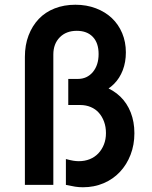

<svg xmlns="http://www.w3.org/2000/svg" viewBox="-20 -780 640 810"><path d="M85 0H205V-550Q205 -595 232.1 -622.5Q259.1 -650 304 -650Q347 -650 371.5 -624.5Q396 -599 396 -552Q396 -505.3 371.8 -476.2Q347.5 -447 308 -447H268V-337H318Q342.5 -337 362.7 -328.5Q383 -320 397 -304.2Q411 -288.5 419 -266.7Q427 -245 427 -218.6Q427 -192.2 418.5 -170.6Q410 -149 394.9 -133Q379.8 -117.1 358.7 -108.5Q337.6 -100 312.3 -100Q301 -100 289 -102Q277 -104 258 -109V0Q281 5 297 7.5Q313 10 330 10Q377 10 417 -7Q457 -24 485.8 -54.6Q514.6 -85.2 530.8 -127.1Q547 -169 547 -218Q547 -266 531.5 -305.5Q516 -345 487.5 -372.5Q459 -400 419 -415Q379 -430 330 -430V-375Q370 -375 403.5 -388.4Q437 -401.7 461 -425.9Q485 -450 498 -484Q511 -517.9 511 -559Q511 -603 495.5 -640Q480 -677 452 -703.5Q424 -730 384.5 -745Q345 -760 298 -760Q250.2 -760 210.6 -744.5Q171 -729 143.5 -700Q116 -671 100.5 -630.5Q85 -590 85 -540Z"/></svg>

Font: CommitMonoV142 ExtLt
Style: Regular
Weight: 200
Monospace: yes
Designer: Eigil Nikolajsen
Foundry: Eigil Nikolajsen
Version: Version 1.142